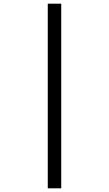

<svg xmlns="http://www.w3.org/2000/svg" viewBox="-20 -780 591 1041"><path d="M239 -760V241H312V-760Z"/></svg>

Font: Noto Sans Hebrew Droid
Style: Bold
Weight: 700
Designer: Monotype Design Team
Foundry: Monotype Imaging Inc.
Version: Version 1.100